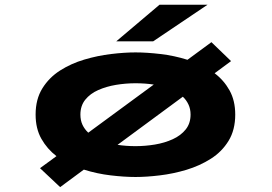

<svg xmlns="http://www.w3.org/2000/svg" viewBox="-20 -732 1140 806"><path d="M148 -26 217 -76.5Q178 -106.5 153.8 -149.2Q129.5 -192 129.5 -251Q129.5 -315.5 157.8 -361Q186 -406.5 232.2 -436Q278.5 -465.5 334.2 -482Q390 -498.5 446.2 -505.2Q502.5 -512 549 -512Q596 -512 653.8 -505.2Q711.5 -498.5 767 -481L867.5 -555L950 -475.5L881 -424.5Q920 -395 943.8 -352.2Q967.5 -309.5 967.5 -251Q967.5 -186.5 939.5 -140.8Q911.5 -95 865 -65.5Q818.5 -36 762.8 -19.2Q707 -2.5 651 4.2Q595 11 549 11Q502 11 444.8 4.2Q387.5 -2.5 332 -20L232.5 53.5ZM317.5 -251Q317.5 -227 326.2 -208.2Q335 -189.5 350.5 -175L625.5 -377Q589 -382.5 549 -382.5Q508 -382.5 467.2 -375.8Q426.5 -369 392.5 -354Q358.5 -339 338 -313.5Q317.5 -288 317.5 -251ZM549 -118.5Q589.5 -118.5 630.2 -125.2Q671 -132 705 -147.5Q739 -163 759.5 -188.5Q780 -214 780 -251Q780 -274.5 771.2 -293.2Q762.5 -312 747.5 -326L473.5 -124Q509.5 -118.5 549 -118.5ZM623 -558.5H468L649.5 -712H851Z"/></svg>

Font: Trispace Expanded
Style: Bold
Weight: 700
Width: 7
Designer: Tyler Finck
Foundry: Etcetera Type Company
Version: Version 1.210; ttfautohint (v1.8.3)